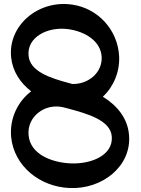

<svg xmlns="http://www.w3.org/2000/svg" viewBox="-20 -885 711 967"><path d="M630 -203C624 -288 571 -353 498 -398C551 -447 584 -522 580 -602C573 -735 473 -844 342 -862C173 -886 20 -758 36 -596C44 -524 82 -468 137 -425C71 -375 28 -291 36 -196C50 -49 180 56 331 62C496 69 642 -48 630 -203ZM124 -604C114 -696 218 -753 325 -738C409 -726 488 -678 492 -598C496 -520 426 -460 344 -462C338 -464 332 -465 326 -467C233 -492 131 -525 124 -604ZM336 -62C234 -67 132 -111 124 -204C115 -297 205 -366 297 -345C304 -343 311 -341 317 -340C417 -313 537 -281 543 -197C550 -105 444 -58 336 -62Z"/></svg>

Font: Nupuram
Style: Bold
Weight: 700
Designer: Santhosh Thottingal (santhosh.thottingal@gmail.com)
Foundry: SMC
Version: Version 1.000